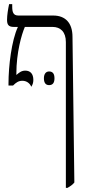

<svg xmlns="http://www.w3.org/2000/svg" viewBox="-20 -667 421 927"><path d="M131 -248C137 -257 141 -267 141 -281C141 -311 126 -326 102 -326C83 -326 72 -316 59 -305V-311C59 -413 84 -500 100 -537H234C271 -537 298 -514 298 -464V240H306C318 233 331 225 339 214L330 -489C330 -556 296 -592 237 -592H69C44 -592 39 -608 39 -636V-647H24C19 -624 14 -593 14 -572C14 -549 20 -537 47 -537H66V-536C36 -471 21 -349 21 -263V-254H43C57 -268 69 -277 88 -277C109 -277 125 -264 131 -248ZM192 -289C192 -268 200 -256 217 -256C236 -256 243 -269 243 -289C243 -309 236 -322 217 -322C201 -322 192 -309 192 -289Z"/></svg>

Font: Noto Serif Hebrew ExtraCondensed Light
Style: Regular
Weight: 300
Width: 2
Designer: Monotype Design Team
Foundry: Monotype Imaging Inc.
Version: Version 2.004